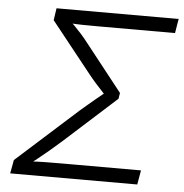

<svg xmlns="http://www.w3.org/2000/svg" viewBox="-52 -778 793 829"><g transform="rotate(5 344.5 -364.0)"><path d="M22.5 0 33.2 -58.6 299.8 -298.3Q316.9 -313 332.8 -326.4Q348.6 -339.8 363 -351.8Q377.4 -363.8 390.6 -374.3Q403.8 -384.8 414.1 -393.6L409.2 -362.8Q400.4 -373 386.5 -387.7Q372.6 -402.3 356.9 -419.9Q341.3 -437.5 326.2 -456.5L151.9 -675.3L159.7 -727.5H689L678.7 -665.5H344.2Q308.1 -665.5 278.3 -666Q248.5 -666.5 222.2 -668.5L220.2 -682.1Q230 -672.9 242.9 -659.7Q255.9 -646.5 272 -628.9Q288.1 -611.3 305.2 -588.9L464.4 -387.2L460.4 -361.8L233.4 -156.7Q206.5 -132.8 182.1 -112.3Q157.7 -91.8 136.7 -75.2Q115.7 -58.6 98.1 -44.9L104.5 -59.1Q135.3 -61 168.9 -61.5Q202.6 -62 244.6 -62H584L573.2 0Z"/></g></svg>

Font: Inter Light
Style: Italic
Weight: 300
Italic angle: -9.3988°
Designer: Rasmus Andersson
Foundry: rsms
Version: Version 4.001;git-66647c0bb